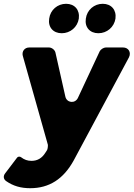

<svg xmlns="http://www.w3.org/2000/svg" viewBox="-42 -789 704 1011"><path d="M306 -769C261 -769 223 -737 217 -691C210 -646 238 -614 283 -614C328 -614 366 -646 373 -691C379 -737 351 -769 306 -769ZM499 -769C454 -769 416 -737 410 -691C403 -646 431 -614 476 -614C521 -614 559 -646 566 -691C572 -737 544 -769 499 -769ZM606 -539H515C504 -539 488 -529 483 -519L368 -273C353 -242 309 -247 302 -281L250 -512C247 -526 231 -539 216 -539H112C87 -539 72 -518 78 -495L210 -27C211 -21 209 -4 206 1L197 15C179 44 155 58 124 58C103 58 86 52 69 39C63 34 52 35 48 41L-15 124C-26 138 -24 155 -9 165C27 190 67 202 117 202C217 202 292 154 346 56L637 -487C650 -513 635 -539 606 -539Z"/></svg>

Font: Trueno
Style: RoundBdIt
Weight: 700
Designer: Julieta Ulanovsky, Jasper
Foundry: Julieta Ulanovsky, Cannot Into Space Fonts
Version: Version 3.001